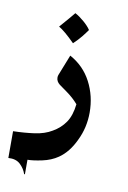

<svg xmlns="http://www.w3.org/2000/svg" viewBox="-117 -440 493 742"><g transform="rotate(10 129.5 -68.5)"><path d="M152 165Q126 183 90.5 190.5Q55 198 34 198V255H31Q24 234 7 218Q-10 202 -40 204V99Q4 98 43.5 92.5Q83 87 111 70Q141 53 159.5 26Q178 -1 183 -46Q164 -68 139 -86Q114 -104 107 -109Q93 -120 93 -135Q93 -142 95 -146L127 -227Q182 -197 210.5 -142.5Q239 -88 239 -23Q239 36 214 87Q190 139 152 165ZM181 -337Q172 -324 160 -309Q148 -294 129 -276Q88 -317 65 -330Q107 -378 118 -392Q135 -383 153.5 -367Q172 -351 181 -337Z"/></g></svg>

Font: Katibeh
Style: Regular
Weight: 400
Designer: Arabic design by Kourosh Beigpour, Latin design by Eduardo Tunni, engineering by Lasse Fister
Version: Version 1.000